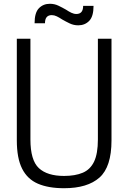

<svg xmlns="http://www.w3.org/2000/svg" viewBox="-20 -985 679 1016"><path d="M475 -851ZM394 -851Q370 -851 349 -861Q328 -871 309 -882Q294 -892 280.5 -898.5Q267 -905 254 -905Q218 -905 218 -862H163Q163 -918 186 -941.5Q209 -965 244 -965Q268 -965 289 -955Q310 -945 329 -934Q344 -924 357.5 -917.5Q371 -911 384 -911Q420 -911 420 -954H475Q475 -898 452 -874.5Q429 -851 394 -851ZM319 11Q236 11 180.5 -13Q125 -37 97 -92.5Q69 -148 69 -242V-780H141V-247Q141 -137 185.5 -95.5Q230 -54 319 -54Q378 -54 418 -71Q458 -88 478 -130Q498 -172 498 -247V-780H570V-242Q570 -102 506.5 -45.5Q443 11 319 11Z"/></svg>

Font: Tanohe Sans
Style: Regular
Weight: 400
Designer: Village Type and Design LLC & Cristiano Sobral
Foundry: Cooper Hewitt Smithsonian Design Museum
Version: Version 1.00;September 29, 2021;FontCreator 13.0.0.2655 64-b